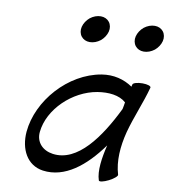

<svg xmlns="http://www.w3.org/2000/svg" viewBox="-96 -958 944 1068"><g transform="rotate(10 376.0 -423.5)"><path d="M445 -800C450 -820 446 -840 435 -854C424 -868 407 -876 387 -876C366 -876 345 -868 327 -854C310 -840 297 -820 292 -800C287 -780 291 -760 302 -746C313 -732 330 -724 350 -724C371 -724 392 -732 410 -746C427 -760 440 -780 445 -800ZM750 -800C755 -820 751 -840 740 -854C729 -868 712 -876 692 -876C671 -876 650 -868 632 -854C615 -840 602 -820 597 -800C592 -780 596 -760 607 -746C618 -732 635 -724 655 -724C676 -724 697 -732 715 -746C732 -760 745 -780 750 -800ZM634 -25C612 -98 618 -182 640 -267C664 -356 703 -444 727 -533C729 -542 708 -549 680 -549C652 -549 627 -542 625 -533C624 -529 623 -524 622 -520C574 -553 514 -569 447 -558C263 -527 107 -351 91 -172C83 -74 126 12 218 25C343 42 454 -47 546 -175C528 -100 517 -26 534 25C537 33 561 28 589 14C617 0 637 -18 634 -25ZM256 -76C198 -84 158 -125 164 -184C177 -314 303 -435 441 -458C503 -468 564 -462 602 -428C600 -415 598 -402 595 -389C512 -219 398 -56 256 -76Z"/></g></svg>

Font: Nupuram Medium Oblique
Style: Regular
Weight: 500
Designer: Santhosh Thottingal (santhosh.thottingal@gmail.com)
Foundry: SMC
Version: Version 1.000